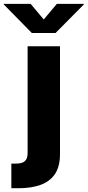

<svg xmlns="http://www.w3.org/2000/svg" viewBox="-90 -786 461 1010"><path d="M55.2 -542.5H225.6V24.4Q225.6 90.3 199 129.6Q172.4 168.9 123.5 186.5Q74.7 204.1 7.8 204.1H-30.3V74.7H-7.8Q27.3 74.7 41.3 61.3Q55.2 47.9 55.2 20ZM71.3 -765.6 140.1 -683.6 209 -765.6H351.1V-762.7L202.1 -612.3H77.6L-70.3 -762.7V-765.6Z"/></svg>

Font: Inter 16pt ExtraBold
Style: Regular
Weight: 800
Version: Version 4.001;git-66647c0bb